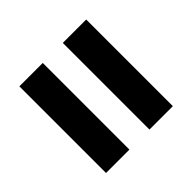

<svg xmlns="http://www.w3.org/2000/svg" viewBox="-65 -654 644 644"><g transform="rotate(45 257.0 -331.5)"><path d="M52 -379V-490H463V-379ZM52 -173V-284H463V-173Z"/></g></svg>

Font: FiraGO SemiBold
Style: Regular
Weight: 600
Designer: bBox Type
Foundry: bBox Type GmbH
Version: Version 1.001;PS 001.001;hotconv 1.0.88;makeotf.lib2.5.64775